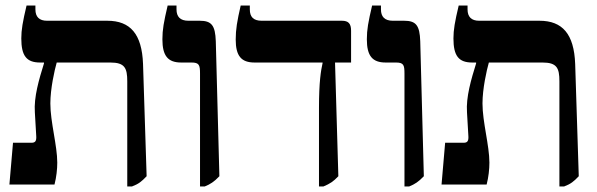

<svg xmlns="http://www.w3.org/2000/svg" viewBox="-20 -667 2159 694"><path d="M14 0H177C184 -27 187 -56 187 -79C187 -141 162 -226 162 -293C162 -346 177 -413 185 -441H379C431 -441 440 -421 440 -373V7H457C481 -2 492 -11 510 -30L497 -436C493 -544 451 -592 368 -592H150C122 -592 108 -606 108 -633V-647H76C62 -588 57 -559 57 -528C57 -465 76 -441 125 -441H139V-438C121 -380 102 -316 106 -261L111 -175C112 -158 108 -151 94 -151H27Z M703 7H720C740 -1 754 -10 773 -30L760 -518C758 -575 745 -592 702 -592H661C631 -592 618 -607 618 -633V-647H586C572 -587 567 -560 567 -525C567 -465 587 -441 635 -441H672C700 -441 703 -432 703 -401Z M1133 7H1149C1173 -3 1185 -11 1203 -30L1191 -441H1249V-556C1249 -582 1239 -592 1216 -592H926C896 -592 883 -606 883 -633V-647H850C837 -590 832 -561 832 -524C832 -465 852 -441 900 -441H1146V-439C1140 -412 1133 -372 1133 -277Z M1442 7H1459C1479 -1 1493 -10 1512 -30L1499 -518C1497 -575 1484 -592 1441 -592H1400C1370 -592 1357 -607 1357 -633V-647H1325C1311 -587 1306 -560 1306 -525C1306 -465 1326 -441 1374 -441H1411C1439 -441 1442 -432 1442 -401Z M1576 0H1739C1746 -27 1749 -56 1749 -79C1749 -141 1724 -226 1724 -293C1724 -346 1739 -413 1747 -441H1941C1993 -441 2002 -421 2002 -373V7H2019C2043 -2 2054 -11 2072 -30L2059 -436C2055 -544 2013 -592 1930 -592H1712C1684 -592 1670 -606 1670 -633V-647H1638C1624 -588 1619 -559 1619 -528C1619 -465 1638 -441 1687 -441H1701V-438C1683 -380 1664 -316 1668 -261L1673 -175C1674 -158 1670 -151 1656 -151H1589Z"/></svg>

Font: Noto Serif Hebrew SemiCondensed
Style: Bold
Weight: 700
Width: 4
Designer: Monotype Design Team
Foundry: Monotype Imaging Inc.
Version: Version 2.004